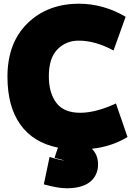

<svg xmlns="http://www.w3.org/2000/svg" viewBox="-20 -759 704 1030"><path d="M506 123Q506 154 494 178Q458 251 338 251Q291 251 215 230L246 83Q307 102 329 102Q327 102 322.5 101Q318 100 316 99Q309 97 294.5 93.5Q280 90 273 88Q278 69 291 33Q158 6 89 -91Q20 -188 20 -347Q20 -529 127.5 -634Q235 -739 404 -739Q535 -739 654 -669L589 -488Q492 -541 402 -541Q334 -541 288 -494Q242 -447 242 -350Q242 -260 282.5 -207Q323 -154 410 -154Q494 -154 602 -204L664 -24Q578 28 473 39Q506 72 506 123Z"/></svg>

Font: Repo
Style: ExtraBlack
Weight: 1000
Designer: Stefan Peev
Foundry: Context Ltd
Version: Version 001.000